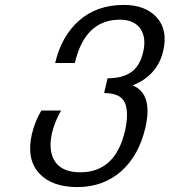

<svg xmlns="http://www.w3.org/2000/svg" viewBox="-20 -760 689 780"><path d="M570 -239Q544 -128 472 -64Q399 0 294 0Q191 0 139 -56Q87 -113 109 -213Q121 -266 148 -311H228Q202 -265 191 -219Q175 -146 204 -103Q234 -60 306 -60Q449 -60 488 -229Q504 -301 488 -341Q471 -382 403 -382L417 -442Q478 -442 513 -467Q549 -492 562 -550Q575 -608 550 -644Q524 -680 467 -680Q325 -680 284 -504H204Q230 -614 302 -677Q374 -740 483 -740Q570 -740 616 -690Q663 -639 643 -553Q620 -454 519 -413Q603 -378 570 -239Z"/></svg>

Font: Miedinger
Style: Italic
Weight: 400
Italic angle: -13°
Version: Version 001.000